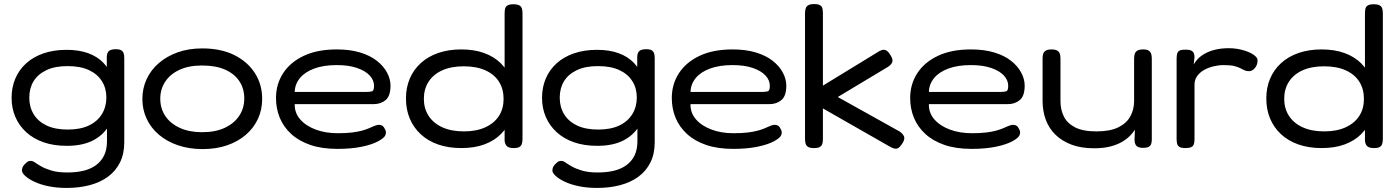

<svg xmlns="http://www.w3.org/2000/svg" viewBox="-20 -718 6878 944"><path d="M308 206Q258 206 217.5 197.5Q177 189 148 175Q119 161 103.5 146.5Q88 132 88 121Q88 112 90.5 105.5Q93 99 100 91Q111 80 116.5 76.5Q122 73 132 73Q141 73 153 81.5Q165 90 184.5 101Q204 112 234.5 121Q265 130 311 130Q355 130 390.5 121.5Q426 113 452 94Q478 75 492 46Q506 17 506 -24L505 -439Q506 -460 516.5 -468Q527 -476 549 -476Q568 -476 576.5 -470.5Q585 -465 588 -455.5Q591 -446 591 -432V-18Q591 39 569.5 81.5Q548 124 510 151.5Q472 179 420.5 192.5Q369 206 308 206ZM309 -1Q244 -1 194 -18.5Q144 -36 109 -68Q74 -100 55.5 -143Q37 -186 37 -237Q37 -288 55 -331Q73 -374 108 -406Q143 -438 193.5 -455.5Q244 -473 307 -473Q368 -473 413.5 -456.5Q459 -440 489 -408.5Q519 -377 534 -333.5Q549 -290 549 -237Q549 -165 522 -112Q495 -59 442 -30Q389 -1 309 -1ZM313 -81Q375 -81 417 -101Q459 -121 481 -157Q503 -193 503 -239Q503 -284 481 -319Q459 -354 417 -373.5Q375 -393 312 -393Q250 -393 208 -373Q166 -353 145 -318.5Q124 -284 124 -238Q124 -192 145.5 -156.5Q167 -121 209 -101Q251 -81 313 -81Z M976 15Q910 15 855.5 -3.5Q801 -22 761.5 -55.5Q722 -89 701 -134Q680 -179 680 -231Q680 -283 700.5 -328Q721 -373 760 -407Q799 -441 853 -460.5Q907 -480 974 -480Q1066 -480 1131.5 -447.5Q1197 -415 1233 -359Q1269 -303 1269 -232Q1269 -178 1248 -133Q1227 -88 1188.5 -55Q1150 -22 1096.5 -3.5Q1043 15 976 15ZM974 -68Q1039 -68 1085 -89.5Q1131 -111 1156 -148.5Q1181 -186 1181 -234Q1181 -282 1157 -318.5Q1133 -355 1087 -375.5Q1041 -396 973 -396Q908 -396 862 -374.5Q816 -353 792 -316Q768 -279 768 -233Q768 -185 792.5 -148Q817 -111 863.5 -89.5Q910 -68 974 -68Z M1639 14Q1562 14 1505.5 -5.5Q1449 -25 1411.5 -59.5Q1374 -94 1355.5 -139Q1337 -184 1337 -236Q1337 -304 1372 -358Q1407 -412 1473.5 -443.5Q1540 -475 1636 -475Q1701 -475 1750.5 -460Q1800 -445 1833 -419Q1866 -393 1883 -361Q1900 -329 1900 -297Q1900 -246 1876 -226Q1852 -206 1817 -206H1429Q1428 -163 1456 -131Q1484 -99 1532 -81Q1580 -63 1641 -63Q1681 -63 1710 -66.5Q1739 -70 1759 -75.5Q1779 -81 1793 -87Q1807 -93 1817.5 -97.5Q1828 -102 1837 -104Q1847 -105 1855.5 -102Q1864 -99 1870 -88Q1877 -77 1877.5 -69.5Q1878 -62 1875 -54Q1870 -40 1839.5 -23.5Q1809 -7 1758 3.5Q1707 14 1639 14ZM1429 -266H1780Q1799 -266 1809 -269Q1819 -272 1819 -296Q1819 -324 1797.5 -347Q1776 -370 1735 -384Q1694 -398 1636 -398Q1571 -398 1525 -381Q1479 -364 1454.5 -334Q1430 -304 1429 -266Z M2248 10Q2185 10 2134.5 -7.5Q2084 -25 2048.5 -58Q2013 -91 1994.5 -135.5Q1976 -180 1976 -234Q1976 -287 1994.5 -331Q2013 -375 2048.5 -407.5Q2084 -440 2134.5 -457.5Q2185 -475 2248 -475Q2312 -475 2361 -457Q2410 -439 2442.5 -406.5Q2475 -374 2491 -330Q2507 -286 2507 -233Q2508 -180 2491.5 -135.5Q2475 -91 2442.5 -58.5Q2410 -26 2361.5 -8Q2313 10 2248 10ZM2261 -72Q2323 -72 2367 -92.5Q2411 -113 2433.5 -148.5Q2456 -184 2456 -232Q2456 -280 2433.5 -316Q2411 -352 2367 -372Q2323 -392 2260 -392Q2198 -392 2154 -372Q2110 -352 2087 -316Q2064 -280 2064 -232Q2064 -185 2087 -149Q2110 -113 2154 -92.5Q2198 -72 2261 -72ZM2505 10Q2483 10 2473 1.5Q2463 -7 2461 -26V-651Q2461 -666 2463.5 -676Q2466 -686 2475.5 -691.5Q2485 -697 2504 -697Q2524 -697 2533.5 -691.5Q2543 -686 2546 -676Q2549 -666 2549 -652V-36Q2549 -22 2546 -11.5Q2543 -1 2534 4.5Q2525 10 2505 10Z M2916 206Q2866 206 2825.5 197.5Q2785 189 2756 175Q2727 161 2711.5 146.5Q2696 132 2696 121Q2696 112 2698.5 105.5Q2701 99 2708 91Q2719 80 2724.5 76.5Q2730 73 2740 73Q2749 73 2761 81.5Q2773 90 2792.5 101Q2812 112 2842.5 121Q2873 130 2919 130Q2963 130 2998.5 121.5Q3034 113 3060 94Q3086 75 3100 46Q3114 17 3114 -24L3113 -439Q3114 -460 3124.5 -468Q3135 -476 3157 -476Q3176 -476 3184.5 -470.5Q3193 -465 3196 -455.5Q3199 -446 3199 -432V-18Q3199 39 3177.5 81.5Q3156 124 3118 151.5Q3080 179 3028.5 192.5Q2977 206 2916 206ZM2917 -1Q2852 -1 2802 -18.5Q2752 -36 2717 -68Q2682 -100 2663.5 -143Q2645 -186 2645 -237Q2645 -288 2663 -331Q2681 -374 2716 -406Q2751 -438 2801.5 -455.5Q2852 -473 2915 -473Q2976 -473 3021.5 -456.5Q3067 -440 3097 -408.5Q3127 -377 3142 -333.5Q3157 -290 3157 -237Q3157 -165 3130 -112Q3103 -59 3050 -30Q2997 -1 2917 -1ZM2921 -81Q2983 -81 3025 -101Q3067 -121 3089 -157Q3111 -193 3111 -239Q3111 -284 3089 -319Q3067 -354 3025 -373.5Q2983 -393 2920 -393Q2858 -393 2816 -373Q2774 -353 2753 -318.5Q2732 -284 2732 -238Q2732 -192 2753.5 -156.5Q2775 -121 2817 -101Q2859 -81 2921 -81Z M3585 14Q3508 14 3451.5 -5.5Q3395 -25 3357.5 -59.5Q3320 -94 3301.5 -139Q3283 -184 3283 -236Q3283 -304 3318 -358Q3353 -412 3419.5 -443.5Q3486 -475 3582 -475Q3647 -475 3696.5 -460Q3746 -445 3779 -419Q3812 -393 3829 -361Q3846 -329 3846 -297Q3846 -246 3822 -226Q3798 -206 3763 -206H3375Q3374 -163 3402 -131Q3430 -99 3478 -81Q3526 -63 3587 -63Q3627 -63 3656 -66.5Q3685 -70 3705 -75.5Q3725 -81 3739 -87Q3753 -93 3763.5 -97.5Q3774 -102 3783 -104Q3793 -105 3801.5 -102Q3810 -99 3816 -88Q3823 -77 3823.5 -69.5Q3824 -62 3821 -54Q3816 -40 3785.5 -23.5Q3755 -7 3704 3.5Q3653 14 3585 14ZM3375 -266H3726Q3745 -266 3755 -269Q3765 -272 3765 -296Q3765 -324 3743.5 -347Q3722 -370 3681 -384Q3640 -398 3582 -398Q3517 -398 3471 -381Q3425 -364 3400.5 -334Q3376 -304 3375 -266Z M4404 -71Q4424 -56 4426 -42.5Q4428 -29 4414 -9Q4404 6 4395 10.5Q4386 15 4375.5 12Q4365 9 4350 0L4026 -185V-35Q4026 -21 4023 -11Q4020 -1 4011 4.5Q4002 10 3982 10Q3963 10 3953.5 4.5Q3944 -1 3941 -11.5Q3938 -22 3938 -36V-653Q3938 -667 3941.5 -677Q3945 -687 3954.5 -692.5Q3964 -698 3983 -698Q4002 -698 4011.5 -692.5Q4021 -687 4023.5 -676.5Q4026 -666 4026 -652V-297L4291 -459Q4304 -468 4314.5 -471.5Q4325 -475 4335 -471Q4345 -467 4354 -453Q4370 -431 4368 -417Q4366 -403 4347 -390L4099 -241Z M4757 14Q4680 14 4623.5 -5.5Q4567 -25 4529.5 -59.5Q4492 -94 4473.5 -139Q4455 -184 4455 -236Q4455 -304 4490 -358Q4525 -412 4591.5 -443.5Q4658 -475 4754 -475Q4819 -475 4868.5 -460Q4918 -445 4951 -419Q4984 -393 5001 -361Q5018 -329 5018 -297Q5018 -246 4994 -226Q4970 -206 4935 -206H4547Q4546 -163 4574 -131Q4602 -99 4650 -81Q4698 -63 4759 -63Q4799 -63 4828 -66.5Q4857 -70 4877 -75.5Q4897 -81 4911 -87Q4925 -93 4935.5 -97.5Q4946 -102 4955 -104Q4965 -105 4973.5 -102Q4982 -99 4988 -88Q4995 -77 4995.5 -69.5Q4996 -62 4993 -54Q4988 -40 4957.5 -23.5Q4927 -7 4876 3.5Q4825 14 4757 14ZM4547 -266H4898Q4917 -266 4927 -269Q4937 -272 4937 -296Q4937 -324 4915.5 -347Q4894 -370 4853 -384Q4812 -398 4754 -398Q4689 -398 4643 -381Q4597 -364 4572.5 -334Q4548 -304 4547 -266Z M5359 11Q5296 11 5249 -6.5Q5202 -24 5170 -55Q5138 -86 5122 -128.5Q5106 -171 5106 -223V-430Q5106 -444 5109 -453.5Q5112 -463 5121.5 -469Q5131 -475 5150 -475Q5169 -475 5178.5 -469Q5188 -463 5191 -453Q5194 -443 5194 -429V-221Q5194 -179 5210.5 -145.5Q5227 -112 5265.5 -92Q5304 -72 5371 -72Q5438 -72 5478.5 -92Q5519 -112 5537.5 -146Q5556 -180 5556 -221V-430Q5556 -444 5559.5 -454Q5563 -464 5572.5 -469.5Q5582 -475 5601 -475Q5619 -475 5628 -469Q5637 -463 5640 -453Q5643 -443 5643 -429V-32Q5643 -20 5640 -10.5Q5637 -1 5627.5 4Q5618 9 5600 9Q5586 9 5577.5 5.5Q5569 2 5565 -4Q5561 -10 5559.5 -17Q5558 -24 5558 -30L5560 -80Q5551 -66 5536 -50.5Q5521 -35 5497.5 -21Q5474 -7 5440 2Q5406 11 5359 11Z M5808 10Q5789 10 5779.5 4.5Q5770 -1 5767.5 -11.5Q5765 -22 5765 -36V-430Q5765 -445 5768 -455Q5771 -465 5780 -469.5Q5789 -474 5809 -474Q5827 -474 5836.5 -469.5Q5846 -465 5849.5 -456.5Q5853 -448 5853 -437L5849 -401Q5857 -416 5871 -430Q5885 -444 5906 -455.5Q5927 -467 5956 -474Q5985 -481 6022 -481Q6044 -481 6064.5 -477.5Q6085 -474 6103 -468Q6121 -462 6134.5 -454.5Q6148 -447 6155.5 -438.5Q6163 -430 6163 -421Q6163 -399 6150 -383.5Q6137 -368 6121 -368Q6108 -368 6098.5 -372.5Q6089 -377 6077.5 -383Q6066 -389 6047.5 -393.5Q6029 -398 5996 -398Q5972 -398 5947 -392Q5922 -386 5901 -374.5Q5880 -363 5866.5 -344.5Q5853 -326 5853 -302V-34Q5853 -20 5850 -10Q5847 0 5837.5 5Q5828 10 5808 10Z M6478 10Q6415 10 6364.5 -7.5Q6314 -25 6278.5 -58Q6243 -91 6224.5 -135.5Q6206 -180 6206 -234Q6206 -287 6224.5 -331Q6243 -375 6278.5 -407.5Q6314 -440 6364.5 -457.5Q6415 -475 6478 -475Q6542 -475 6591 -457Q6640 -439 6672.5 -406.5Q6705 -374 6721 -330Q6737 -286 6737 -233Q6738 -180 6721.5 -135.5Q6705 -91 6672.5 -58.5Q6640 -26 6591.5 -8Q6543 10 6478 10ZM6491 -72Q6553 -72 6597 -92.5Q6641 -113 6663.5 -148.5Q6686 -184 6686 -232Q6686 -280 6663.5 -316Q6641 -352 6597 -372Q6553 -392 6490 -392Q6428 -392 6384 -372Q6340 -352 6317 -316Q6294 -280 6294 -232Q6294 -185 6317 -149Q6340 -113 6384 -92.5Q6428 -72 6491 -72ZM6735 10Q6713 10 6703 1.5Q6693 -7 6691 -26V-651Q6691 -666 6693.5 -676Q6696 -686 6705.5 -691.5Q6715 -697 6734 -697Q6754 -697 6763.5 -691.5Q6773 -686 6776 -676Q6779 -666 6779 -652V-36Q6779 -22 6776 -11.5Q6773 -1 6764 4.5Q6755 10 6735 10Z"/></svg>

Font: Fredoka SemiExpanded
Style: Regular
Weight: 400
Width: 6
Designer: Ben Nathan
Foundry: Milena B. Brandão, Ben Nathan
Version: Version 2.001